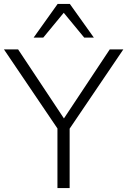

<svg xmlns="http://www.w3.org/2000/svg" viewBox="-25 -956 647 976"><path d="M267 0H329V-302L602 -705H533L300 -354L67 -705H-5L267 -303ZM146 -765H195L299 -891L403 -765H452L330 -936H268Z"/></svg>

Font: Poppy and Pepper Light
Style: Regular
Weight: 300
Designer: Thy Ha
Foundry: Thy Ha
Version: Version 0.001;Glyphs 3.2 (3227)